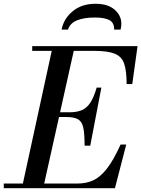

<svg xmlns="http://www.w3.org/2000/svg" viewBox="-57 -999 750 1019"><path d="M59 0 223 -754H340L172 0ZM-37 0V-25H356Q401 -25 438 -42Q475 -59 510 -103.5Q545 -148 583 -232H613L553 0ZM392 -226Q392 -289 385 -321.5Q378 -354 357 -366Q336 -378 294 -378H207V-403H310Q350 -403 376.5 -414Q403 -425 422 -453.5Q441 -482 456 -534H481L422 -226ZM615 -553Q615 -623 602 -661Q589 -699 552 -714Q515 -729 444 -729H114V-754H673L645 -553ZM270 -842Q281 -900 329 -939.5Q377 -979 450 -979Q515 -979 551 -948Q587 -917 587 -873Q587 -858 583 -842H549Q549 -880 522.5 -893Q496 -906 447 -906Q387 -906 350.5 -890.5Q314 -875 304 -842Z"/></svg>

Font: Libre Bodoni
Style: Italic
Weight: 400
Italic angle: -13°
Designer: Pablo Impallari, Rodrigo Fuenzalida
Foundry: Impallari Type
Version: Version 2.005;gftools[0.9.23]